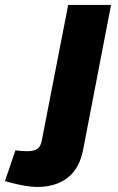

<svg xmlns="http://www.w3.org/2000/svg" viewBox="-162 -536 471 765"><path d="M-142.3 185.5 -100.5 62.9 -87.9 64.4Q-79.9 65.4 -70.2 65.9Q-60.4 66.4 -52.9 66.4Q-27.4 66.4 -13.6 57.4Q0.1 48.4 4.6 23.4L109.7 -516.4H280.5L169.4 59.4Q154.9 135.7 107.3 172.4Q59.7 209 -14.6 209Q-35.5 209 -65.2 203.8Q-94.8 198.5 -120.3 191.6Z"/></svg>

Font: REM Medium
Style: Italic
Weight: 500
Italic angle: -11°
Designer: Octavio Pardo
Foundry: Ashler Design
Version: Version 1.005;gftools[0.9.28]